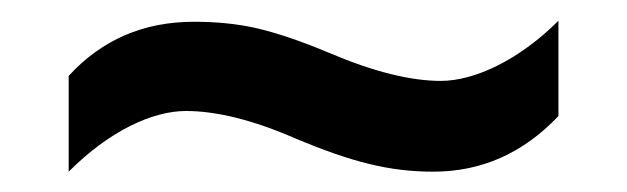

<svg xmlns="http://www.w3.org/2000/svg" viewBox="-20 -446 611 187"><path d="M161.1 -337.9C190.9 -337.9 226.6 -329.1 268.1 -311C322.8 -288.1 359.4 -278.8 401.9 -278.8C449.2 -278.8 489.7 -296.9 523.9 -333V-425.8C486.3 -388.2 442.9 -367.2 409.2 -367.2C380.4 -367.2 344.2 -376 301.8 -394C272.9 -406.2 249 -414.1 230 -418.5C210.9 -422.9 190.4 -424.8 168.9 -424.8C119.6 -424.8 79.1 -407.2 46.9 -372.1V-278.8C86.4 -318.4 128.4 -337.9 161.1 -337.9Z"/></svg>

Font: Samim Medium
Style: Regular
Weight: 500
Foundry: DejaVu fonts team - Redesigned by Saber Rastikerdar
Version: Version 4.0.5